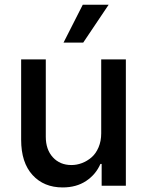

<svg xmlns="http://www.w3.org/2000/svg" viewBox="-20 -802 634 829"><path d="M254.4 -618.2 337.4 -781.7H449.2L339.4 -618.2ZM417 -226.1V-545.4H523.4V0H418.9V-94.2H413.6Q393.6 -48.3 351.6 -20.5Q309.6 7.3 250.5 7.3Q169.4 7.3 120.4 -46.4Q71.3 -100.1 71.3 -198.7V-545.4H177.7V-211.4Q177.7 -156.2 208.3 -122.8Q238.8 -89.4 288.6 -89.4Q311.5 -89.4 334 -97.9Q356.4 -106.4 375.2 -122.6Q394 -138.7 405.5 -165.8Q417 -192.9 417 -226.1Z"/></svg>

Font: Interop Med
Style: Regular
Weight: 500
Designer: Rasmus Andersson, Google, Jang Haemin
Foundry: jhaemin
Version: Version 1.007